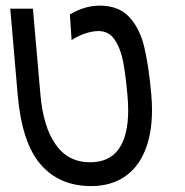

<svg xmlns="http://www.w3.org/2000/svg" viewBox="-20 -638 640 665"><path d="M41.5 -307.5 15.5 -608H94L120 -310.5Q129.5 -199 172.8 -137.5Q216 -76 292 -76Q359 -76 391.5 -122.2Q424 -168.5 424 -256Q424 -277.5 421.5 -307.5Q415.5 -375.5 407 -421.8Q398.5 -468 378 -499.2Q357.5 -530.5 321.5 -530.5Q300 -530.5 274.2 -521.8Q248.5 -513 228 -499L222 -588Q273.5 -618.5 325.5 -618.5Q391 -618.5 427.5 -579.2Q464 -540 479.5 -475.8Q495 -411.5 504 -311Q506.5 -280 506.5 -258Q506.5 -173.5 481.2 -114Q456 -54.5 408.8 -24Q361.5 6.5 295.5 6.5Q186 6.5 121 -68.2Q56 -143 41.5 -307.5Z"/></svg>

Font: JuliaMono
Style: Italic
Weight: 400
Italic angle: -9°
Monospace: yes
Designer: cormullion
Foundry: corm
Version: Version 0.057; ttfautohint (v1.8.4)